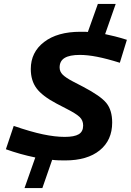

<svg xmlns="http://www.w3.org/2000/svg" viewBox="-20 -817 667 979"><path d="M246 -2 196 142H105L160 -14Q121 -22 83.5 -32.5Q46 -43 10 -56L50 -175Q137 -145 199 -132Q261 -119 310 -119Q359 -119 381.5 -132.5Q404 -146 404 -177Q404 -203 386.5 -220Q369 -237 320 -262L268 -289Q196 -327 166.5 -366.5Q137 -406 137 -465Q137 -551 205 -603Q273 -655 390 -655Q406 -655 414 -655Q422 -655 428 -654L479 -797H570L516 -643Q540 -638 566 -631.5Q592 -625 627 -614L591 -497Q524 -518 475 -527.5Q426 -537 387 -537Q335 -537 309.5 -521.5Q284 -506 284 -473Q284 -452 299.5 -436.5Q315 -421 351 -402L403 -375Q493 -328 522.5 -291.5Q552 -255 552 -192Q552 -102 488.5 -50.5Q425 1 312 1Q296 1 279 0.5Q262 0 246 -2Z"/></svg>

Font: Intel One Mono
Style: Bold Italic
Weight: 700
Italic angle: -16°
Monospace: yes
Designer: Fred Shallcrass
Foundry: Frere-Jones Type LLC
Version: Version 1.400;hotconv 1.1.0;makeotfexe 2.6.0;FJTRelease1.4